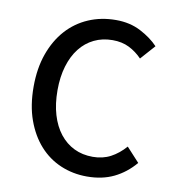

<svg xmlns="http://www.w3.org/2000/svg" viewBox="-78 -737 755 819"><g transform="rotate(10 300.0 -327.5)"><path d="M352 12Q291 12 238 -10.5Q185 -33 146 -76.5Q107 -120 84.5 -182.5Q62 -245 62 -326Q62 -406 84.5 -469Q107 -532 146.5 -576Q186 -620 240.5 -643.5Q295 -667 360 -667Q420 -667 467 -642.5Q514 -618 544 -586L488 -523Q463 -549 432 -564.5Q401 -580 360 -580Q316 -580 280 -562.5Q244 -545 218.5 -512.5Q193 -480 179 -433.5Q165 -387 165 -329Q165 -270 179 -223Q193 -176 219 -143Q245 -110 281 -92.5Q317 -75 362 -75Q405 -75 439 -93Q473 -111 502 -144L558 -83Q519 -37 468.5 -12.5Q418 12 352 12Z"/></g></svg>

Font: SauceCodePro Nerd Font Mono
Style: Regular
Weight: 500
Monospace: yes
Designer: Paul D. Hunt, Teo Tuominen
Foundry: Adobe Systems Incorporated
Version: Version 2.030;PS 1.000;hotconv 16.6.51;makeotf.lib2.5.65220;